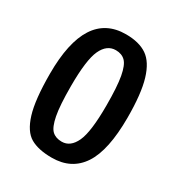

<svg xmlns="http://www.w3.org/2000/svg" viewBox="-132 -596 640 693"><g transform="rotate(30 188.0 -250.0)"><path d="M27 0ZM194 -510Q249 -510 282 -487.5Q315 -465 332 -408.5Q349 -352 349 -252Q349 -116 307.5 -53Q266 10 184 10Q128 10 95 -9Q62 -28 44.5 -84.5Q27 -141 27 -250Q27 -510 194 -510ZM186 -58Q222 -58 241.5 -100Q261 -142 261 -252Q261 -330 253.5 -371Q246 -412 231 -427Q216 -442 191 -442Q154 -442 134.5 -400Q115 -358 115 -248Q115 -168 123 -127Q131 -86 146 -72Q161 -58 186 -58Z"/></g></svg>

Font: Yanone Kaffeesatz
Style: Regular
Weight: 400
Designer: Yanone (Cyrillic: Daniel Pouzeot & Huerta Tipografica)
Foundry: Yanone
Version: Version 1.100;PS 001.100;hotconv 1.0.70;makeotf.lib2.5.58329